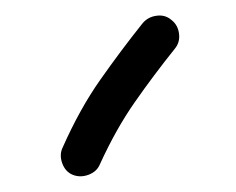

<svg xmlns="http://www.w3.org/2000/svg" viewBox="-20 -769 300 244"><path d="M197.8 -743.7Q206.1 -737.3 207.5 -726.3Q209 -715.3 202.1 -707Q174.8 -672.9 151.1 -638.9Q127.4 -605 106.9 -560.1Q103 -550.8 92.5 -546.9Q82 -543 72.3 -546.9Q63 -550.8 59.1 -561.5Q55.2 -572.3 59.6 -581.5Q81.5 -630.9 107.7 -668Q133.8 -705.1 161.1 -739.3Q168 -747.6 179 -749Q189.9 -750.5 197.8 -743.7Z"/></svg>

Font: Mikhak-FD Medium
Style: Regular
Weight: 500
Designer: Amin Abedi
Version: Version 3.2